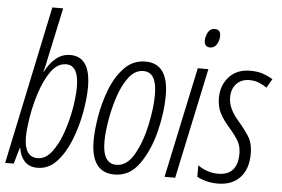

<svg xmlns="http://www.w3.org/2000/svg" viewBox="-53 -834 1346 918"><g transform="rotate(5 620.0 -375.0)"><path d="M365 -395Q365 -541 268 -541Q229 -541 199 -516Q169 -491 148 -450H146Q149 -462 152.5 -474.5Q156 -487 159 -504L214 -760H162L2 0H43L65 -76H68Q73 -39 95 -14.5Q117 10 157 10Q211 10 250 -32.5Q289 -75 314.5 -139.5Q340 -204 352.5 -273Q365 -342 365 -395ZM90 -133Q90 -166 99.5 -226Q109 -286 129 -347.5Q149 -409 179.5 -452Q210 -495 252 -495Q312 -495 312 -391Q312 -346 301.5 -286Q291 -226 271 -169Q251 -112 221.5 -74Q192 -36 154 -36Q90 -36 90 -133Z M739 -387Q739 -541 629 -541Q569 -541 527.5 -498Q486 -455 461 -390Q436 -325 425 -258Q414 -191 414 -144Q414 10 527 10Q600 10 646.5 -56Q693 -122 716 -214.5Q739 -307 739 -387ZM466 -143Q466 -183 475.5 -242Q485 -301 504 -359Q523 -417 552.5 -456Q582 -495 623 -495Q687 -495 687 -387Q687 -324 669.5 -241.5Q652 -159 617.5 -98Q583 -37 532 -37Q466 -37 466 -143Z M973 -694Q973 -725 945 -725Q923 -725 912.5 -705.5Q902 -686 902 -666Q902 -635 930 -635Q950 -635 961.5 -653.5Q973 -672 973 -694ZM818 0 931 -531H880L767 0Z M1168 -146Q1168 -194 1150 -224Q1132 -254 1097 -295Q1046 -352 1046 -406Q1046 -446 1069 -471Q1092 -496 1132 -496Q1157 -496 1178 -487.5Q1199 -479 1215 -467L1240 -510Q1221 -522 1194.5 -531.5Q1168 -541 1132 -541Q1067 -541 1030 -500Q993 -459 993 -399Q993 -355 1010.5 -323Q1028 -291 1056 -260Q1088 -223 1101 -198.5Q1114 -174 1114 -142Q1114 -37 1020 -37Q991 -37 965.5 -46.5Q940 -56 923 -69V-14Q938 -5 964 2.5Q990 10 1023 10Q1091 10 1129.5 -31Q1168 -72 1168 -146Z"/></g></svg>

Font: Noto Sans Display Condensed Light
Style: Italic
Weight: 300
Width: 3
Designer: Monotype Design team
Foundry: Monotype Imaging Inc.
Version: 1.000